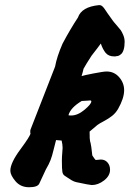

<svg xmlns="http://www.w3.org/2000/svg" viewBox="-20 -748 520 771"><path d="M421.9 -66.4Q421.9 -42 397.9 -23.4Q374 -4.9 348.6 -4.9Q340.8 -4.9 286.1 -16.6Q277.3 -18.6 268.1 -23.9Q258.8 -29.3 250.5 -35.2Q242.2 -41 240.2 -42Q232.4 -46.9 230.5 -57.6Q228.5 -68.4 228.5 -102.5Q228.5 -119.1 230 -133.8Q231.4 -148.4 231.4 -154.3Q231.4 -167 227.5 -183.6L205.1 -185.5Q201.2 -171.9 195.3 -147Q189.5 -122.1 183.1 -105.5Q176.8 -88.9 164.1 -67.4L137.7 -10.7Q130.9 3.9 96.7 3.9Q62.5 3.9 42 -20.5Q21.5 -44.9 21.5 -62.5Q21.5 -93.8 62 -148.4Q102.5 -203.1 102.5 -212.9L101.6 -214.8Q101.6 -216.8 101.6 -220.7Q101.6 -225.6 102.5 -227.5L201.2 -480.5Q208 -519.5 231.4 -573.2Q262.7 -631.8 293 -677.7Q307.6 -720.7 377.9 -727.5H379.9Q385.7 -727.5 390.6 -723.1Q395.5 -718.8 399.9 -712.4Q404.3 -706.1 413.1 -692.9Q421.9 -679.7 431.6 -667Q435.5 -661.1 447.3 -647.9Q459 -634.8 464.4 -627.4Q469.7 -620.1 475.1 -606.9Q480.5 -593.8 480.5 -580.1Q480.5 -561.5 476.6 -548.8Q472.7 -536.1 466.3 -530.8Q460 -525.4 455.6 -523.9Q451.2 -522.5 447.3 -522.5Q445.3 -521.5 441.4 -521.5H438.5Q416 -521.5 404.3 -535.6Q392.6 -549.8 384.8 -573.2Q376 -560.5 347.7 -524.4Q324.2 -488.3 315.4 -471.7Q313.5 -461.9 307.6 -442.4Q315.4 -445.3 355.5 -453.1Q395.5 -460.9 408.2 -460.9Q438.5 -460.9 458.5 -438Q478.5 -415 478.5 -385.7Q478.5 -353.5 454.1 -310.5Q444.3 -293.9 430.2 -282.7Q416 -271.5 397.5 -261.7Q378.9 -252 371.1 -246.1L339.8 -219.7Q339.8 -201.2 340.3 -192.9Q340.8 -184.6 341.8 -180.7Q342.8 -176.8 343.8 -173.3Q344.7 -169.9 346.7 -157.2Q348.6 -144.5 350.6 -124Q360.4 -108.4 364.3 -105.5Q367.2 -105.5 374 -106.4Q380.9 -107.4 384.8 -107.4Q401.4 -107.4 411.6 -95.7Q421.9 -84 421.9 -66.4ZM346.7 -340.8Q346.7 -344.7 341.8 -344.7Q340.8 -344.7 331.1 -343.8Q321.3 -342.8 313.5 -342.8H308.6Q262.7 -315.4 254.9 -285.2Q258.8 -284.2 265.6 -284.2Q292 -284.2 319.3 -307.1Q346.7 -330.1 346.7 -340.8Z"/></svg>

Font: Essays1743
Style: BoldItalic
Weight: 700
Italic angle: -10°
Designer: Based on the typeface in a 1743 English translation of the essays of Montaigne.  PostScript/TrueType font designed by Jo
Version: Version 002.100